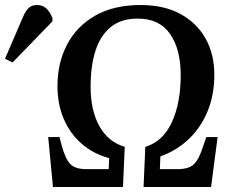

<svg xmlns="http://www.w3.org/2000/svg" viewBox="-163 -745 920 765"><path d="M48 0 29 -199H74L83 -165Q97 -113 116.5 -92Q136 -71 182 -71H270L272 -115Q211 -131 164.5 -170.5Q118 -210 92 -269Q66 -328 66 -402Q66 -494 104 -567Q142 -640 216 -682.5Q290 -725 397 -725Q490 -725 555.5 -689.5Q621 -654 656 -591.5Q691 -529 691 -448Q691 -365 663 -299Q635 -233 586 -188Q537 -143 476 -122L474 -71H544Q589 -71 609.5 -90.5Q630 -110 647 -164L659 -199H704L678 0H409L416 -160Q486 -181 521.5 -257.5Q557 -334 557 -446Q557 -549 514.5 -610Q472 -671 385 -671Q320 -671 278.5 -637.5Q237 -604 217.5 -543Q198 -482 198 -401Q198 -304 233.5 -241.5Q269 -179 334 -160L327 0ZM-113 -496 -143 -511 -72 -676Q-61 -702 -48.5 -713.5Q-36 -725 -16 -725Q7 -725 21.5 -711.5Q36 -698 46 -673V-660Z"/></svg>

Font: Literata 36pt SemiBold
Style: Italic
Weight: 600
Italic angle: -2°
Designer: Latin by Veronika Burian and Jose Scaglione. Greek by Irene Vlachou. Cyrillic by Vera Evstafieva
Foundry: TypeTogether
Version: Version 3.002